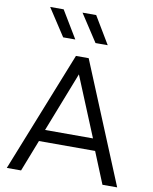

<svg xmlns="http://www.w3.org/2000/svg" viewBox="-101 -1024 873 1099"><g transform="rotate(10 336.0 -475.0)"><path d="M15.5 0 294 -700H368L657 0H571.5L496.5 -183.5H170L98.5 0ZM193.5 -252H472L329 -599ZM462.5 -792H391.5L288 -950.5H367.5ZM274 -792H203.5L100 -950.5H178.5Z"/></g></svg>

Font: Geologica Cursive ExtraLight
Style: Regular
Weight: 250
Designer: Sindre Bremnes, Frode Helland
Foundry: Monokrom Skriftforlag AS
Version: Version 1.010;gftools[0.9.28]